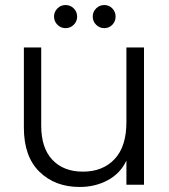

<svg xmlns="http://www.w3.org/2000/svg" viewBox="-20 -735 673 764"><path d="M553 -546V0H483V-96Q459 -45 409 -18Q359 9 297 9Q199 9 137 -51.5Q75 -112 75 -227V-546H144V-235Q144 -146 188.5 -99Q233 -52 310 -52Q389 -52 436 -102Q483 -152 483 -249V-546ZM241 -623Q222 -623 208.5 -636.5Q195 -650 195 -669Q195 -688 208.5 -701.5Q222 -715 241 -715Q260 -715 273.5 -701.5Q287 -688 287 -669Q287 -650 273.5 -636.5Q260 -623 241 -623ZM395 -623Q376 -623 362.5 -636.5Q349 -650 349 -669Q349 -688 362.5 -701.5Q376 -715 395 -715Q414 -715 427 -701.5Q440 -688 440 -669Q440 -650 427 -636.5Q414 -623 395 -623Z"/></svg>

Font: A Bank Premium Light
Style: Regular
Weight: 300
Designer: Ninad Kale (Devanagari), Jonny Pinhorn (Latin), Htun Naung (Myanmar)
Foundry: Indian Type Foundry
Version: 4.004